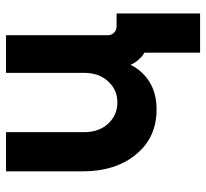

<svg xmlns="http://www.w3.org/2000/svg" viewBox="-44 -496 700 653"><g transform="rotate(-90 306.5 -170.0)"><path d="M49.7 -500V-240Q49.7 -127.7 107 -58.3Q164 12 260.3 12Q348.7 12 396.7 -51.3Q401 -57.3 405 -63.5Q409 -69.7 412.3 -76.3Q419.3 -58.7 433.7 -45Q438.3 -39.7 443.3 -36Q448.3 -32.3 453.3 -29.3V160H586.7V-124H542Q530 -124 521.3 -132.7Q512.7 -141.3 512.7 -153.3V-500H384.7V-234.7Q384.7 -183.7 355.7 -152.7Q327 -121.3 284.3 -121.3Q240.7 -121.3 212 -152.7Q183 -183.7 183 -234.7V-500Z"/></g></svg>

Font: Unageo Variable
Style: Regular
Weight: 300
Designer: Richard Sepsi
Foundry: Richard Sepsi
Version: Version 2.200